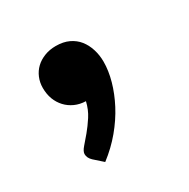

<svg xmlns="http://www.w3.org/2000/svg" viewBox="-79 -214 416 423"><g transform="rotate(-30 129.0 -3.0)"><path d="M39.1 -74.7Q39.1 -88.4 44.2 -100.6Q49.3 -112.8 58.6 -121.6Q67.9 -130.4 81.1 -135.5Q94.2 -140.6 109.9 -140.6Q128.9 -140.6 142.8 -134Q156.7 -127.4 165.8 -116Q174.8 -104.5 179.4 -89.6Q184.1 -74.7 184.1 -58.1Q184.1 -35.2 177 -9.8Q169.9 15.6 156.5 41.3Q143.1 66.9 123 91.1Q103 115.2 76.7 135.3L54.7 115.7Q45.9 107.4 45.9 97.7Q45.9 90.8 54 81.5Q62 72.3 72.3 60.1Q82.5 47.9 92.5 32.5Q102.5 17.1 106.9 -2Q91.8 -2.4 79.3 -8.1Q66.9 -13.7 57.9 -23.4Q48.8 -33.2 43.9 -46.1Q39.1 -59.1 39.1 -74.7Z"/></g></svg>

Font: Carlito
Style: Bold Italic
Weight: 700
Italic angle: -7°
Designer: Lukasz Dziedzic
Foundry: tyPoland Lukasz Dziedzic
Version: Version 1.104